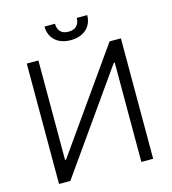

<svg xmlns="http://www.w3.org/2000/svg" viewBox="-127 -987 974 1089"><g transform="rotate(-15 360.5 -442.0)"><path d="M152.3 -707V-123H158.2L570.3 -707H636.7V0H567.4V-583H561.5L150.4 0H84V-707ZM360.4 -770.5Q322.3 -770.5 293.9 -784.7Q265.6 -798.8 250.5 -824.5Q235.4 -850.1 235.4 -883.8H296.9Q296.9 -855.5 312.5 -837.9Q328.1 -820.3 360.4 -820.3Q392.6 -820.3 408.7 -837.9Q424.8 -855.5 424.8 -883.8H486.3Q486.3 -850.1 470.9 -824.5Q455.6 -798.8 427 -784.7Q398.4 -770.5 360.4 -770.5Z"/></g></svg>

Font: Pretendard JP Light
Style: Regular
Weight: 300
Designer: Base glyphs from Inter by Rasmus Andersson; Hangeul glyphs from Noto Sans CJK(Source Han Sans) by Jang Soo-young and Kan
Foundry: Kil Hyung-jin
Version: Version 1.309